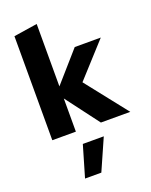

<svg xmlns="http://www.w3.org/2000/svg" viewBox="-186 -837 976 1240"><g transform="rotate(-20 302.0 -217.5)"><path d="M63 0V-715L225 -740V-311L405 -516H584L374 -285L599 0H397L225 -228V0ZM177 305 240 90H384L289 305Z"/></g></svg>

Font: Red Hat Text
Style: Bold
Weight: 700
Designer: Pentagram, MCKL
Foundry: MCKL
Version: Version 1.030